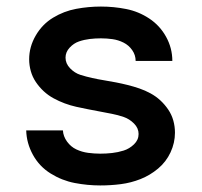

<svg xmlns="http://www.w3.org/2000/svg" viewBox="-20 -558 616 586"><path d="M286 8Q318 8 349 4Q380 0 409 -11.5Q438 -23 462.5 -43.5Q487 -64 500.5 -93Q514 -122 514 -153Q514 -172 509 -190Q504 -208 493.5 -223.5Q483 -239 469.5 -251.5Q456 -264 439.5 -273Q423 -282 405.5 -288Q388 -294 370 -298.5Q352 -303 334 -306.5Q316 -310 297.5 -313Q279 -316 261 -320Q243 -324 225.5 -329.5Q208 -335 194 -349.5Q180 -364 180 -382Q180 -399 192.5 -412.5Q205 -426 221 -431.5Q237 -437 254 -439Q271 -441 288 -441Q306 -441 323.5 -438.5Q341 -436 357 -428Q373 -420 383.5 -405Q394 -390 394 -372H506Q506 -411 487 -445.5Q468 -480 435.5 -501.5Q403 -523 365 -530.5Q327 -538 288 -538Q250 -538 212.5 -531Q175 -524 142 -504Q109 -484 89 -449.5Q69 -415 69 -377Q69 -359 74 -341Q79 -323 89.5 -307.5Q100 -292 113.5 -279.5Q127 -267 143.5 -258Q160 -249 177.5 -242.5Q195 -236 213 -232Q231 -228 249 -224.5Q267 -221 285.5 -217.5Q304 -214 322 -210.5Q340 -207 357.5 -201Q375 -195 389 -181Q403 -167 403 -149Q403 -131 389 -117.5Q375 -104 357.5 -98.5Q340 -93 322 -91Q304 -89 286 -89Q268 -89 249 -91.5Q230 -94 213 -102Q196 -110 184.5 -126Q173 -142 172 -160H60Q61 -121 80.5 -85.5Q100 -50 134.5 -28.5Q169 -7 208 0.5Q247 8 286 8Z"/></svg>

Font: Iosevka Sparkle Semibold
Style: Regular
Weight: 600
Designer: Belleve Invis
Foundry: Belleve Invis
Version: Version 4.5.0; ttfautohint (v1.8.3)